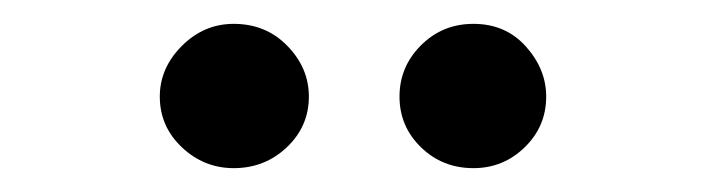

<svg xmlns="http://www.w3.org/2000/svg" viewBox="-20 -694 590 161"><path d="M176 -553Q151 -553 132.5 -570.5Q114 -588 114 -613Q114 -637 132.5 -655.5Q151 -674 176 -674Q203 -674 221 -655.5Q239 -637 239 -613Q239 -588 220.5 -570.5Q202 -553 176 -553ZM377 -553Q351 -553 333 -570.5Q315 -588 315 -613Q315 -638 333 -656Q351 -674 377 -674Q404 -674 421 -655Q438 -636 438 -613Q438 -588 420 -570.5Q402 -553 377 -553Z"/></svg>

Font: Inconsolata SemiExpanded SemiBold
Style: Regular
Weight: 600
Width: 6
Monospace: yes
Designer: Raph Levien, Cyreal, Brenton Simpson
Foundry: Raph Levien, Cyreal, Google
Version: Version 3.001; ttfautohint (v1.8.2.53-6de2)